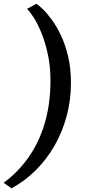

<svg xmlns="http://www.w3.org/2000/svg" viewBox="-32 -870 472 1046"><path d="M354.5 -419.5Q354.5 -323.5 330.8 -236.2Q307 -149 263.8 -74.2Q220.5 0.5 161.2 59Q102 117.5 30.5 156L-12 126Q41 86.5 82.2 39.5Q123.5 -7.5 154 -61.2Q184.5 -115 204.2 -174.5Q224 -234 233.5 -298.2Q243 -362.5 243 -430.5Q243 -508.5 228.5 -575Q214 -641.5 192.8 -692.8Q171.5 -744 150 -777Q128.5 -810 115 -821.5L166.5 -849.5Q178 -842.5 200.2 -821.2Q222.5 -800 249 -764.2Q275.5 -728.5 299.5 -678.2Q323.5 -628 339 -563.2Q354.5 -498.5 354.5 -419.5Z"/></svg>

Font: Merriweather 48pt SemiBold
Style: Italic
Weight: 600
Italic angle: -7.8°
Designer: Eben Sorkin
Foundry: Eben Sorkin
Version: Version 2.101